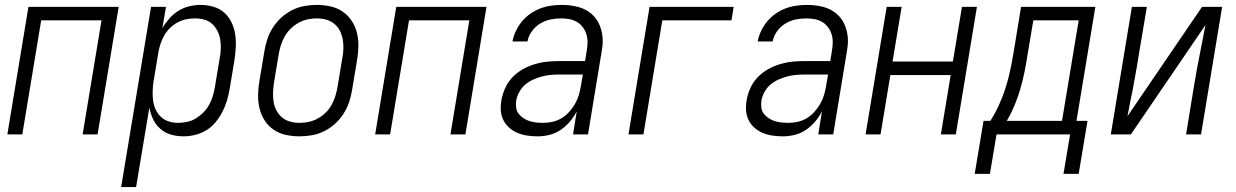

<svg xmlns="http://www.w3.org/2000/svg" viewBox="-20 -548 5040 783"><path d="M10 0 96 -520H464L378 0H317L394 -465H148L71 0Z M474 215 596 -520H657L642 -433Q655 -455 671.5 -473.5Q688 -492 708.5 -504.5Q729 -517 752.5 -522.5Q776 -528 798 -528Q825 -528 850.5 -520.5Q876 -513 894.5 -496.5Q913 -480 924 -457Q935 -434 939 -408.5Q943 -383 941.5 -356Q940 -329 936 -302L916 -182Q912 -159 905 -136Q898 -113 886.5 -91Q875 -69 859 -49.5Q843 -30 821.5 -17Q800 -4 776 2Q752 8 729 8Q702 8 677.5 1Q653 -6 634 -22.5Q615 -39 604.5 -61.5Q594 -84 589 -109L535 215ZM706 -47Q724 -47 743 -51Q762 -55 778.5 -65Q795 -75 809 -89Q823 -103 832.5 -120Q842 -137 847.5 -155Q853 -173 856 -191L876 -311Q880 -331 880.5 -350Q881 -369 878 -387.5Q875 -406 866.5 -422.5Q858 -439 844.5 -451Q831 -463 813 -468Q795 -473 775 -473Q758 -473 740 -469.5Q722 -466 705 -457Q688 -448 674 -434.5Q660 -421 650.5 -404.5Q641 -388 635 -370.5Q629 -353 626 -335L606 -215Q603 -195 602.5 -175.5Q602 -156 604.5 -137Q607 -118 615 -101Q623 -84 636 -71.5Q649 -59 667.5 -53Q686 -47 706 -47Z M1201 8Q1173 8 1145.5 2Q1118 -4 1096 -19Q1074 -34 1059.5 -56.5Q1045 -79 1038.5 -105.5Q1032 -132 1032.5 -160.5Q1033 -189 1038 -218L1058 -338Q1062 -363 1070 -387.5Q1078 -412 1092.5 -435Q1107 -458 1127.5 -476.5Q1148 -495 1172 -507Q1196 -519 1221.5 -523.5Q1247 -528 1272 -528Q1300 -528 1327.5 -522Q1355 -516 1377 -501Q1399 -486 1414 -463.5Q1429 -441 1435.5 -414.5Q1442 -388 1441.5 -359.5Q1441 -331 1436 -302L1416 -182Q1412 -157 1404 -132.5Q1396 -108 1381.5 -85Q1367 -62 1346.5 -43.5Q1326 -25 1302 -13Q1278 -1 1252 3.5Q1226 8 1201 8ZM1201 -47Q1220 -47 1239 -51Q1258 -55 1275.5 -64.5Q1293 -74 1307.5 -88Q1322 -102 1331.5 -119Q1341 -136 1347 -154.5Q1353 -173 1356 -191L1376 -311Q1380 -331 1380.5 -350.5Q1381 -370 1377.5 -388.5Q1374 -407 1365.5 -423.5Q1357 -440 1342.5 -451.5Q1328 -463 1309.5 -468Q1291 -473 1272 -473Q1253 -473 1234.5 -469Q1216 -465 1198.5 -455.5Q1181 -446 1166.5 -432Q1152 -418 1142 -401Q1132 -384 1126 -365.5Q1120 -347 1117 -329L1097 -209Q1094 -189 1093.5 -169.5Q1093 -150 1096 -131.5Q1099 -113 1108 -96.5Q1117 -80 1131 -68.5Q1145 -57 1163.5 -52Q1182 -47 1201 -47Z M1510 0 1596 -520H1964L1878 0H1817L1894 -465H1648L1571 0Z M2173 8Q2152 8 2131 5Q2110 2 2091.5 -5.5Q2073 -13 2057.5 -26.5Q2042 -40 2033 -58Q2024 -76 2022.5 -97Q2021 -118 2025 -140Q2029 -164 2040 -188.5Q2051 -213 2069.5 -232.5Q2088 -252 2112 -265.5Q2136 -279 2161 -286.5Q2186 -294 2211 -296.5Q2236 -299 2261 -299H2366L2373 -343Q2376 -360 2376 -377Q2376 -394 2371 -409.5Q2366 -425 2356 -438Q2346 -451 2332 -459Q2318 -467 2301.5 -470Q2285 -473 2268 -473Q2246 -473 2224.5 -468.5Q2203 -464 2183 -452Q2163 -440 2149 -420.5Q2135 -401 2131 -379H2070Q2074 -401 2084 -422Q2094 -443 2109 -461Q2124 -479 2143.5 -492.5Q2163 -506 2184.5 -514Q2206 -522 2228.5 -525Q2251 -528 2272 -528Q2305 -528 2336.5 -520Q2368 -512 2391.5 -492Q2415 -472 2426.5 -442.5Q2438 -413 2438 -381Q2438 -369 2436.5 -357.5Q2435 -346 2433 -334L2378 0H2317L2332 -94Q2321 -72 2304 -52Q2287 -32 2266 -18Q2245 -4 2221 2Q2197 8 2173 8ZM2196 -47Q2215 -47 2234.5 -51.5Q2254 -56 2271 -66.5Q2288 -77 2301.5 -92Q2315 -107 2325 -124.5Q2335 -142 2340.5 -160.5Q2346 -179 2349 -198L2357 -244H2262Q2244 -244 2226 -242.5Q2208 -241 2189.5 -236Q2171 -231 2153.5 -223Q2136 -215 2121.5 -202.5Q2107 -190 2097.5 -172.5Q2088 -155 2085 -137Q2083 -123 2085 -108.5Q2087 -94 2095.5 -83.5Q2104 -73 2115.5 -65.5Q2127 -58 2140 -54Q2153 -50 2167.5 -48.5Q2182 -47 2196 -47Z M2543 0 2629 -520H2972L2963 -465H2681L2604 0Z M3173 8Q3152 8 3131 5Q3110 2 3091.5 -5.5Q3073 -13 3057.5 -26.5Q3042 -40 3033 -58Q3024 -76 3022.5 -97Q3021 -118 3025 -140Q3029 -164 3040 -188.5Q3051 -213 3069.5 -232.5Q3088 -252 3112 -265.5Q3136 -279 3161 -286.5Q3186 -294 3211 -296.5Q3236 -299 3261 -299H3366L3373 -343Q3376 -360 3376 -377Q3376 -394 3371 -409.5Q3366 -425 3356 -438Q3346 -451 3332 -459Q3318 -467 3301.5 -470Q3285 -473 3268 -473Q3246 -473 3224.5 -468.5Q3203 -464 3183 -452Q3163 -440 3149 -420.5Q3135 -401 3131 -379H3070Q3074 -401 3084 -422Q3094 -443 3109 -461Q3124 -479 3143.5 -492.5Q3163 -506 3184.5 -514Q3206 -522 3228.5 -525Q3251 -528 3272 -528Q3305 -528 3336.5 -520Q3368 -512 3391.5 -492Q3415 -472 3426.5 -442.5Q3438 -413 3438 -381Q3438 -369 3436.5 -357.5Q3435 -346 3433 -334L3378 0H3317L3332 -94Q3321 -72 3304 -52Q3287 -32 3266 -18Q3245 -4 3221 2Q3197 8 3173 8ZM3196 -47Q3215 -47 3234.5 -51.5Q3254 -56 3271 -66.5Q3288 -77 3301.5 -92Q3315 -107 3325 -124.5Q3335 -142 3340.5 -160.5Q3346 -179 3349 -198L3357 -244H3262Q3244 -244 3226 -242.5Q3208 -241 3189.5 -236Q3171 -231 3153.5 -223Q3136 -215 3121.5 -202.5Q3107 -190 3097.5 -172.5Q3088 -155 3085 -137Q3083 -123 3085 -108.5Q3087 -94 3095.5 -83.5Q3104 -73 3115.5 -65.5Q3127 -58 3140 -54Q3153 -50 3167.5 -48.5Q3182 -47 3196 -47Z M3510 0 3596 -520H3657L3620 -297H3866L3903 -520H3964L3878 0H3817L3857 -242H3611L3571 0Z M4379 161H4317L4344 0H4044L4017 161H3955L3991 -55H4019Q4039 -87 4054 -120Q4069 -153 4080 -187Q4091 -221 4098.5 -255.5Q4106 -290 4112 -325L4144 -520H4447L4370 -55H4415ZM4311 -55 4379 -465H4194L4169 -316Q4164 -283 4157 -249.5Q4150 -216 4140.5 -183.5Q4131 -151 4117.5 -118.5Q4104 -86 4086 -55Z M4510 0 4596 -520H4657L4622 -312Q4617 -278 4610.5 -244Q4604 -210 4598 -175L4590 -137Q4587 -121 4584 -105.5Q4581 -90 4578 -74L4882 -520H4964L4878 0H4817L4851 -208Q4861 -268 4873 -327.5Q4885 -387 4896 -446L4592 0Z"/></svg>

Font: Iosevka Light Oblique
Style: Regular
Weight: 300
Italic angle: -9°
Monospace: yes
Designer: Belleve Invis
Foundry: Belleve Invis
Version: Version 32.5.0; ttfautohint (v1.8.4)